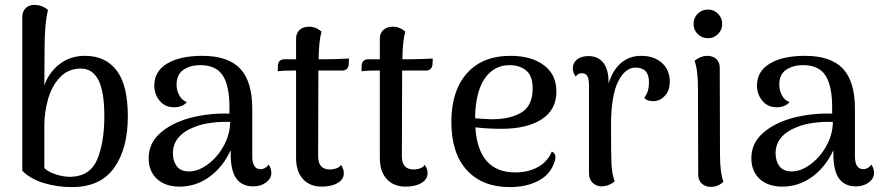

<svg xmlns="http://www.w3.org/2000/svg" viewBox="-20 -751 3598 784"><path d="M71 -54V-681Q71 -704 84.5 -717.5Q98 -731 120 -731Q152 -731 176 -710Q162 -654 162 -551L161 -402Q180 -456 223.5 -489.5Q267 -523 327 -523Q411 -523 456.5 -463Q502 -403 502 -276Q502 -144 446 -65.5Q390 13 273 13Q214 13 159 -3.5Q104 -20 71 -54ZM406 -277Q406 -377 382 -424Q358 -471 310 -471Q259 -471 225.5 -436Q192 -401 176.5 -347Q161 -293 161 -236V-65Q175 -50 206 -39.5Q237 -29 268 -29Q348 -31 377 -100Q406 -169 406 -277Z M1088 -45Q1088 -22 1066.5 -6Q1045 10 1014 10Q968 10 945 -22Q922 -54 922 -122V-138Q891 -70 836 -29.5Q781 11 713 11Q655 11 621 -20.5Q587 -52 587 -105Q587 -165 633 -206.5Q679 -248 754 -269Q834 -290 917 -287V-312Q917 -401 889.5 -443Q862 -485 798 -485Q757 -485 729 -466Q701 -447 701 -405Q701 -383 711.5 -362.5Q722 -342 743 -334Q725 -313 690 -313Q654 -313 632 -339.5Q610 -366 610 -402Q610 -460 662.5 -491.5Q715 -523 806 -523Q911 -523 960.5 -471Q1010 -419 1010 -307V-113Q1010 -60 1045 -60Q1053 -60 1062 -65Q1071 -70 1077 -79Q1088 -63 1088 -45ZM920 -253Q883 -255 842 -249.5Q801 -244 773 -232Q731 -216 708.5 -189Q686 -162 686 -125Q686 -93 702 -72Q718 -51 752 -51Q789 -51 828 -79.5Q867 -108 893 -154.5Q919 -201 920 -253Z M1405 -512 1404 -488Q1403 -476 1396 -469.5Q1389 -463 1379 -463H1280V-427L1279 -113Q1279 -59 1327 -59Q1341 -59 1354.5 -64Q1368 -69 1372 -78Q1384 -62 1384 -44Q1384 -19 1359 -4Q1334 11 1294 11Q1245 11 1217 -20Q1189 -51 1189 -106V-463H1174Q1134 -463 1114 -460L1115 -485Q1116 -497 1123 -503Q1130 -509 1141 -509H1189V-593Q1189 -616 1203.5 -629Q1218 -642 1242 -642Q1270 -642 1293 -622Q1282 -584 1281 -509H1313Q1330 -509 1359 -510Q1388 -511 1405 -512Z M1747 -512 1746 -488Q1745 -476 1738 -469.5Q1731 -463 1721 -463H1622V-427L1621 -113Q1621 -59 1669 -59Q1683 -59 1696.5 -64Q1710 -69 1714 -78Q1726 -62 1726 -44Q1726 -19 1701 -4Q1676 11 1636 11Q1587 11 1559 -20Q1531 -51 1531 -106V-463H1516Q1476 -463 1456 -460L1457 -485Q1458 -497 1465 -503Q1472 -509 1483 -509H1531V-593Q1531 -616 1545.5 -629Q1560 -642 1584 -642Q1612 -642 1635 -622Q1624 -584 1623 -509H1655Q1672 -509 1701 -510Q1730 -511 1747 -512Z M2248 -109Q2248 -98 2241 -81Q2223 -35 2175 -11Q2127 13 2061 13Q1950 13 1886.5 -56Q1823 -125 1823 -253Q1823 -379 1886 -451Q1949 -523 2065 -523Q2149 -523 2200.5 -485Q2252 -447 2252 -377Q2252 -303 2192 -264Q2132 -225 2027 -225Q1974 -225 1921 -231Q1933 -47 2084 -47Q2138 -47 2177.5 -69.5Q2217 -92 2233 -132Q2248 -126 2248 -109ZM1920 -268Q1941 -266 1987 -264Q2063 -264 2109 -291.5Q2155 -319 2155 -390Q2155 -442 2128 -463.5Q2101 -485 2061 -485Q1996 -485 1958.5 -429Q1921 -373 1920 -268Z M2715 -417Q2715 -382 2695 -360Q2675 -338 2647 -338Q2622 -338 2611 -351Q2622 -368 2626 -382Q2630 -396 2630 -415Q2630 -475 2575 -475Q2532 -475 2503.5 -417Q2475 -359 2475 -240Q2475 -117 2477 -78.5Q2479 -40 2490 -11Q2482 -3 2468.5 3Q2455 9 2437 10Q2415 10 2400 -4.5Q2385 -19 2385 -44V-401Q2385 -428 2378.5 -440Q2372 -452 2357 -452Q2338 -452 2331 -438Q2319 -455 2319 -471Q2319 -494 2336 -508Q2353 -522 2383 -522Q2423 -522 2444.5 -493.5Q2466 -465 2465 -410Q2482 -465 2516 -494Q2550 -523 2598 -523Q2650 -523 2682.5 -494.5Q2715 -466 2715 -417Z M2812 -653Q2812 -678 2829 -695Q2846 -712 2871 -712Q2895 -712 2912 -695Q2929 -678 2929 -653Q2929 -629 2912 -612Q2895 -595 2871 -595Q2846 -595 2829 -612Q2812 -629 2812 -653ZM2934 -9Q2913 12 2882 12Q2860 12 2845.5 -1.5Q2831 -15 2831 -38L2830 -391Q2830 -466 2816 -503Q2842 -523 2868 -523Q2891 -523 2905 -510Q2919 -497 2919 -474L2920 -120Q2920 -46 2934 -9Z M3549 -45Q3549 -22 3527.5 -6Q3506 10 3475 10Q3429 10 3406 -22Q3383 -54 3383 -122V-138Q3352 -70 3297 -29.5Q3242 11 3174 11Q3116 11 3082 -20.5Q3048 -52 3048 -105Q3048 -165 3094 -206.5Q3140 -248 3215 -269Q3295 -290 3378 -287V-312Q3378 -401 3350.5 -443Q3323 -485 3259 -485Q3218 -485 3190 -466Q3162 -447 3162 -405Q3162 -383 3172.5 -362.5Q3183 -342 3204 -334Q3186 -313 3151 -313Q3115 -313 3093 -339.5Q3071 -366 3071 -402Q3071 -460 3123.5 -491.5Q3176 -523 3267 -523Q3372 -523 3421.5 -471Q3471 -419 3471 -307V-113Q3471 -60 3506 -60Q3514 -60 3523 -65Q3532 -70 3538 -79Q3549 -63 3549 -45ZM3381 -253Q3344 -255 3303 -249.5Q3262 -244 3234 -232Q3192 -216 3169.5 -189Q3147 -162 3147 -125Q3147 -93 3163 -72Q3179 -51 3213 -51Q3250 -51 3289 -79.5Q3328 -108 3354 -154.5Q3380 -201 3381 -253Z"/></svg>

Font: Arima Madurai Medium
Style: Regular
Weight: 500
Designer: Joana Correia and Natanael Gama
Foundry: NDISCOVER
Version: Version 1.020